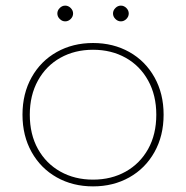

<svg xmlns="http://www.w3.org/2000/svg" viewBox="-20 -648 662 683"><path d="M184 -600Q184 -611 192.5 -619.5Q201 -628 212 -628Q223 -628 231.5 -619.5Q240 -611 240 -600Q240 -589 231.5 -580.5Q223 -572 212 -572Q201 -572 192.5 -580.5Q184 -589 184 -600ZM382 -600Q382 -611 390.5 -619.5Q399 -628 410 -628Q421 -628 429.5 -619.5Q438 -611 438 -600Q438 -589 429.5 -580.5Q421 -572 410 -572Q399 -572 390.5 -580.5Q382 -589 382 -600ZM60 -240Q60 -315 92.5 -373Q125 -431 182 -463Q239 -495 311 -495Q383 -495 440 -463Q497 -431 529.5 -373Q562 -315 562 -240Q562 -165 529.5 -107Q497 -49 440 -17Q383 15 311 15Q239 15 182 -17Q125 -49 92.5 -107Q60 -165 60 -240ZM536 -240Q536 -309 507 -361.5Q478 -414 427 -442.5Q376 -471 311 -471Q246 -471 195 -442.5Q144 -414 115 -361.5Q86 -309 86 -240Q86 -170 115 -118Q144 -66 195 -37.5Q246 -9 311 -9Q376 -9 427 -37.5Q478 -66 507 -118Q536 -170 536 -240Z"/></svg>

Font: Prompt Thin
Style: Regular
Weight: 250
Designer: Katatrad Team
Foundry: CadsonDemak
Version: Version 1.001